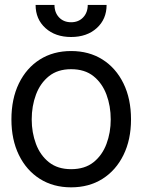

<svg xmlns="http://www.w3.org/2000/svg" viewBox="-20 -764 590 795"><path d="M274.4 11.7Q200.7 11.7 145 -23.4Q89.4 -58.6 58.3 -122.1Q27.3 -185.5 27.3 -269.5Q27.3 -355 58.3 -418.7Q89.4 -482.4 145 -517.6Q200.7 -552.7 274.4 -552.7Q348.6 -552.7 404.3 -517.6Q460 -482.4 491.2 -418.7Q522.5 -355 522.5 -269.5Q522.5 -185.5 491.2 -122.1Q460 -58.6 404.3 -23.4Q348.6 11.7 274.4 11.7ZM274.4 -63.5Q331.1 -63.5 367.2 -92.3Q403.3 -121.1 420.9 -168.2Q438.5 -215.3 438.5 -269.5Q438.5 -324.7 420.9 -372.1Q403.3 -419.4 367.2 -448.5Q331.1 -477.5 274.4 -477.5Q218.8 -477.5 182.6 -448.5Q146.5 -419.4 128.9 -372.1Q111.3 -324.7 111.3 -269.5Q111.3 -215.3 128.9 -168.2Q146.5 -121.1 182.6 -92.3Q218.8 -63.5 274.4 -63.5ZM274.4 -610.8Q209 -610.8 168.2 -647.7Q127.4 -684.6 127.4 -743.7H205.6Q205.6 -711.9 224.6 -691.9Q243.7 -671.9 274.4 -671.9Q305.2 -671.9 324.2 -691.9Q343.3 -711.9 343.3 -743.7H421.4Q421.4 -684.6 380.6 -647.7Q339.8 -610.8 274.4 -610.8Z"/></svg>

Font: Inter Tight
Style: Regular
Weight: 400
Designer: Rasmus Andersson
Foundry: rsms
Version: Version 3.002